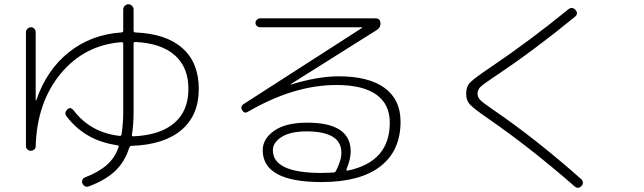

<svg xmlns="http://www.w3.org/2000/svg" viewBox="-20 -822 3040 906"><path d="M618.2 -624Q610.4 -624 610.4 -616.2V-297.9Q610.4 -232.4 602.5 -186.5Q600.6 -178.7 610.4 -178.7Q736.3 -184.6 802.7 -241.7Q869.1 -298.8 869.1 -401.9Q869.1 -504.9 804.7 -561.5Q740.2 -618.2 618.2 -624ZM102.5 -131.8V-670.9Q102.5 -679.7 109.9 -686.5Q117.2 -693.4 126 -693.4Q135.7 -693.4 142.1 -686.5Q148.4 -679.7 148.4 -669.9V-349.6Q148.4 -348.6 149.4 -348.6Q151.4 -348.6 151.4 -349.6Q200.2 -492.2 305.2 -575.7Q410.2 -659.2 552.7 -668.9Q561.5 -668.9 561.5 -677.7V-777.3Q561.5 -787.1 568.8 -794.4Q576.2 -801.8 585.9 -801.8Q595.7 -801.8 603 -794.4Q610.4 -787.1 610.4 -777.3V-677.7Q610.4 -668.9 619.1 -668.9Q763.7 -663.1 840.8 -594.7Q918 -526.4 918 -402.3Q918 -277.3 835.4 -208Q752.9 -138.7 600.6 -133.8Q593.8 -133.8 589.8 -125Q568.4 -57.6 523.4 -15.1Q478.5 27.3 401.4 56.6Q379.9 65.4 369.1 43.9Q365.2 36.1 368.7 27.3Q372.1 18.6 379.9 15.6Q445.3 -9.8 483.4 -43Q521.5 -76.2 539.1 -127Q543 -134.8 533.2 -136.7Q380.9 -158.2 293.9 -273.4Q281.2 -289.1 297.9 -305.7Q311.5 -319.3 326.2 -302.7Q406.2 -196.3 544.9 -180.7Q551.8 -179.7 553.7 -188.5Q561.5 -239.3 561.5 -297.9V-616.2Q561.5 -623 552.7 -623Q377.9 -609.4 266.1 -474.1Q154.3 -338.9 148.4 -130.9Q148.4 -122.1 141.1 -116.2Q133.8 -110.4 125 -110.4Q116.2 -110.4 109.4 -116.7Q102.5 -123 102.5 -131.8Z M1565.4 -15.6Q1591.8 -67.4 1590.8 -102.5Q1590.8 -201.2 1427.7 -202.1Q1350.6 -202.1 1309.1 -175.8Q1267.6 -149.4 1267.6 -113.3Q1267.6 -5.9 1497.1 -5.9Q1516.6 -5.9 1552.7 -7.8Q1561.5 -7.8 1565.4 -15.6ZM1150.4 -294.9Q1132.8 -284.2 1123 -301.8Q1112.3 -319.3 1129.9 -331.1L1688.5 -690.4Q1689.5 -691.4 1689.5 -692.4Q1689.5 -693.4 1688.5 -693.4H1208Q1199.2 -693.4 1192.4 -699.2Q1185.5 -705.1 1185.5 -713.9Q1185.5 -722.7 1192.4 -729Q1199.2 -735.4 1208 -735.4H1752Q1773.4 -735.4 1775.4 -714.4Q1777.3 -693.4 1759.8 -681.6L1351.6 -424.8V-423.8Q1351.6 -422.9 1352.5 -422.9Q1479.5 -461.9 1578.1 -461.9Q1720.7 -461.9 1795.4 -406.7Q1870.1 -351.6 1870.1 -248Q1870.1 -110.4 1774.4 -36.6Q1678.7 37.1 1497.1 37.1Q1219.7 37.1 1219.7 -113.3Q1219.7 -167 1273.9 -205.1Q1328.1 -243.2 1429.7 -243.2Q1634.8 -243.2 1634.8 -107.4Q1634.8 -70.3 1615.2 -24.4Q1614.3 -21.5 1615.2 -18.6Q1616.2 -15.6 1619.1 -16.6Q1819.3 -57.6 1819.3 -243.2Q1819.3 -330.1 1755.9 -375.5Q1692.4 -420.9 1567.4 -420.9Q1367.2 -420.9 1150.4 -294.9Z M2283.2 -262.7Q2216.8 -308.6 2198.2 -328.1Q2179.7 -347.7 2179.7 -379.9Q2179.7 -414.1 2199.7 -434.1Q2219.7 -454.1 2293.9 -503.9Q2480.5 -629.9 2662.1 -778.3Q2679.7 -792 2695.3 -775.4Q2710.9 -757.8 2693.4 -743.2Q2502.9 -586.9 2323.2 -466.8Q2264.6 -427.7 2249 -413.6Q2233.4 -399.4 2233.4 -379.9Q2233.4 -363.3 2246.1 -350.1Q2258.8 -336.9 2310.5 -301.8Q2508.8 -166 2722.7 23.4Q2729.5 30.3 2730.5 39.6Q2731.4 48.8 2723.6 55.7Q2708 72.3 2690.4 56.6Q2481.4 -126 2283.2 -262.7Z"/></svg>

Font: Rounded-X Mgen+ 1mn light
Style: Regular
Weight: 200
Designer: [Source Han Sans]
Ryoko NISHIZUKA  (kana & ideographs); Paul D. Hunt (Latin, Greek & Cyrillic); Wenlong ZHANG  (bopomofo
Version: Version 1.059.20150602